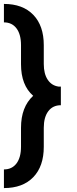

<svg xmlns="http://www.w3.org/2000/svg" viewBox="-20 -818 390 978"><path d="M290 -377V-282Q249 -282 226 -251.5Q203 -221 203 -167V-70Q203 29 149.5 84.5Q96 140 0 140V45Q41 45 64 14.5Q87 -16 87 -71V-167Q87 -273 149 -330Q87 -384 87 -491V-588Q87 -643 64 -673.5Q41 -704 0 -704V-798Q96 -798 149.5 -742.5Q203 -687 203 -588V-492Q203 -442 223 -412Q243 -382 278 -377Z"/></svg>

Font: Akshar Medium
Style: Regular
Weight: 500
Designer: Tall Chai
Foundry: Tall Chai
Version: Version 1.000